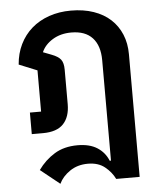

<svg xmlns="http://www.w3.org/2000/svg" viewBox="-56 -612 747 905"><g transform="rotate(-5 318.0 -159.5)"><path d="M102 172Q134 127 179.5 99Q225 71 289 71Q346 71 382 94Q418 117 434 157H440V-318Q440 -387 406 -424Q372 -461 306 -461Q255 -461 217.5 -438Q180 -415 165 -380L204 -365Q236 -353 248 -337Q260 -321 260 -289V-126Q260 -66 229 -33Q198 0 132 0H79V-102H132V-297L46 -332Q50 -384 71 -427Q92 -470 127 -500.5Q162 -531 209.5 -547.5Q257 -564 313 -564Q373 -564 420.5 -547.5Q468 -531 500.5 -501Q533 -471 550.5 -429Q568 -387 568 -335V245H457Q441 212 410 187Q379 162 330 162Q281 162 245 186.5Q209 211 193 245Z"/></g></svg>

Font: IBM Plex Sans Thai SemiBold
Style: Regular
Weight: 600
Designer: Mike Abbink, Paul van der Laan, Pieter van Rosmalen, Ben Mitchell, Mark Frömberg
Foundry: Bold Monday
Version: Version 1.1